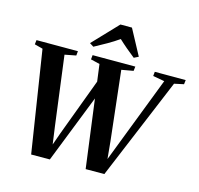

<svg xmlns="http://www.w3.org/2000/svg" viewBox="-135 -1132 1327 1281"><g transform="rotate(15 528.5 -492.0)"><path d="M189.5 3.5 80 -698 23 -713 26.5 -743H312.5L309.5 -712.5L232 -697.5L294 -220L317 -54.5L292 -45L341.5 -184.5L519.5 -661.5L559 -608L318.5 3ZM566 3.5 473.5 -698 411 -713 414 -743H709L705.5 -712.5L624 -698L678 -217L693.5 -54L668.5 -45.5L722.5 -185.5L920.5 -699L840.5 -713.5L843.5 -743H1057L1053.5 -713.5L988 -699.5L695 3ZM376.5 -816 540.5 -988.5H620L714.5 -812.5L683.5 -797Q653.5 -820.5 624 -845.5Q594.5 -870.5 568 -895.5Q531 -869.5 488.5 -845.2Q446 -821 404 -798.5Z"/></g></svg>

Font: Merriweather 96pt
Style: Bold Italic
Weight: 700
Italic angle: -7.8°
Version: Version 2.101